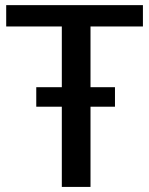

<svg xmlns="http://www.w3.org/2000/svg" viewBox="-20 -735 586 755"><path d="M122.6 -315.4V-392.1H432.1V-315.4ZM223.1 0V-630.9H4.4V-714.8H542V-630.9H335.9V0Z"/></svg>

Font: Pontano Sans
Style: Bold
Weight: 700
Designer: Vernon Adams
Foundry: Vernon Adams
Version: Version 2.001